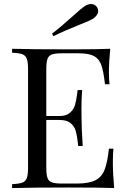

<svg xmlns="http://www.w3.org/2000/svg" viewBox="-20 -956 649 976"><path d="M42 0ZM442.9 -935.5Q462.4 -935.5 473.6 -918.9Q479 -909.7 479 -900.4Q479 -878.4 452.6 -860.8Q430.7 -847.7 381.3 -829.1Q303.2 -797.9 251.5 -772L244.6 -785.2Q289.1 -818.8 351.1 -875Q392.6 -913.1 412.6 -925.8Q427.7 -935.5 442.9 -935.5ZM560.5 0Q492.7 -2.9 331.5 -2.9Q139.6 -2.9 41.5 0V-20Q77.6 -21.5 94 -27.8Q110.4 -34.2 116.5 -51.3Q122.6 -68.4 122.6 -106V-602.1Q122.6 -639.6 116.5 -656.7Q110.4 -673.8 94 -680.2Q77.6 -686.5 41.5 -688V-708Q139.6 -705.1 331.5 -705.1Q478.5 -705.1 540.5 -708Q533.7 -642.6 533.7 -589.8Q533.7 -550.8 536.6 -527.8H513.7Q506.3 -592.8 495.4 -624.5Q484.4 -656.2 458.3 -670.7Q432.1 -685.1 379.4 -685.1H296.4Q260.3 -685.1 243.9 -679.2Q227.5 -673.3 221.4 -656.5Q215.3 -639.6 215.3 -602.1V-366.2H281.7Q316.9 -366.2 335.7 -382.8Q354.5 -399.4 361.1 -421.9Q367.7 -444.3 372.1 -478.5Q372.6 -487.3 374.5 -498H397.5Q394 -448.7 394 -403.8L394.5 -356Q394.5 -305.2 400.4 -213.9H377.4L376 -228Q371.6 -267.6 364.7 -291Q357.9 -314.5 338.6 -330.3Q319.3 -346.2 281.7 -346.2H215.3V-106Q215.3 -68.4 221.4 -51.5Q227.5 -34.7 243.9 -28.8Q260.3 -22.9 296.4 -22.9H369.6Q432.1 -22.9 464.6 -39.6Q497.1 -56.2 511.5 -92.8Q525.9 -129.4 533.7 -200.2H556.6Q553.7 -173.3 553.7 -127.9Q553.7 -71.3 560.5 0Z"/></svg>

Font: TypoPRO Playfair Display SC
Style: Regular
Weight: 400
Designer: Claus Eggers Sørensen
Foundry: Claus Eggers Sørensen
Version: Version 1.004;PS 001.004;hotconv 1.0.70;makeotf.lib2.5.58329